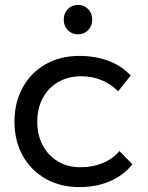

<svg xmlns="http://www.w3.org/2000/svg" viewBox="-20 -760 602 783"><path d="M311 -449Q259 -449 218.5 -426Q178 -403 155 -361Q132 -319 132 -264Q132 -209 154.5 -167Q177 -125 216.5 -101.5Q256 -78 307 -78Q358 -78 399 -95Q440 -112 467 -144L520 -90Q484 -45 428.5 -21Q373 3 303 3Q226 3 166 -31Q106 -65 72.5 -125.5Q39 -186 39 -264Q39 -342 72.5 -403Q106 -464 166 -498Q226 -532 303 -532Q370 -532 423.5 -511.5Q477 -491 513 -452L462 -388Q399 -449 311 -449ZM356 -680Q356 -654 339.5 -637Q323 -620 298 -620Q273 -620 256.5 -637Q240 -654 240 -680Q240 -706 256.5 -723Q273 -740 298 -740Q323 -740 339.5 -723Q356 -706 356 -680Z"/></svg>

Font: Gontserrat
Style: Regular
Weight: 400
Designer: Julieta Ulanovsky
Foundry: Julieta Ulanovsky
Version: Version 6.001